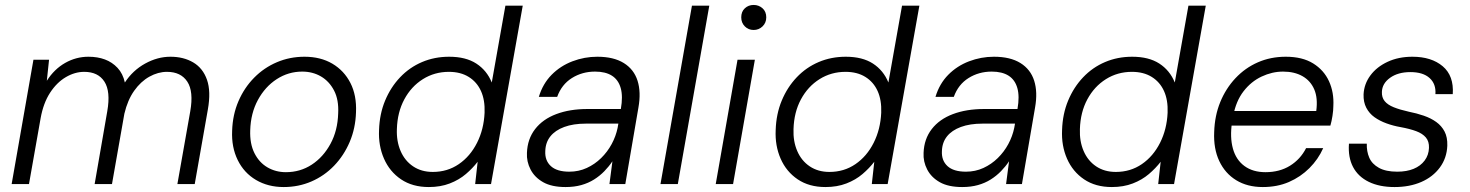

<svg xmlns="http://www.w3.org/2000/svg" viewBox="-20 -743 5934 775"><path d="M27 0 115 -502H178L169 -417Q199 -464 243 -489Q287 -514 337 -514Q374 -514 403.5 -503Q433 -492 454.5 -469Q476 -446 484 -410Q516 -459 566 -486.5Q616 -514 668 -514Q721 -514 760 -491Q799 -468 815.5 -421Q832 -374 819 -301L766 0H696L748 -294Q762 -374 736 -413.5Q710 -453 654 -453Q618 -453 583 -433.5Q548 -414 521.5 -376.5Q495 -339 482 -284L432 0H362L413 -294Q427 -374 401.5 -413.5Q376 -453 320 -453Q282 -453 245.5 -431.5Q209 -410 182 -368.5Q155 -327 144 -266L97 0Z M1125 12Q1062 12 1013.5 -16.5Q965 -45 939.5 -97Q914 -149 917 -215Q919 -280 942.5 -334.5Q966 -389 1006 -429.5Q1046 -470 1098 -492Q1150 -514 1209 -514Q1274 -514 1321.5 -486Q1369 -458 1394.5 -408Q1420 -358 1417 -290Q1415 -225 1391.5 -170Q1368 -115 1328.5 -74Q1289 -33 1237 -10.5Q1185 12 1125 12ZM1134 -48Q1192 -48 1238.5 -78.5Q1285 -109 1314 -162.5Q1343 -216 1345 -285Q1348 -340 1328.5 -377.5Q1309 -415 1275.5 -434.5Q1242 -454 1200 -454Q1144 -454 1097 -423.5Q1050 -393 1021 -339.5Q992 -286 990 -217Q988 -163 1007 -125Q1026 -87 1059.5 -67.5Q1093 -48 1134 -48Z M1711 12Q1645 12 1599 -19Q1553 -50 1530 -102.5Q1507 -155 1510 -218Q1512 -283 1534.5 -337Q1557 -391 1595 -431Q1633 -471 1683.5 -492.5Q1734 -514 1793 -514Q1860 -514 1902.5 -486.5Q1945 -459 1965 -410L2020 -720H2090L1962 0H1898L1908 -90Q1888 -64 1860.5 -40.5Q1833 -17 1795.5 -2.5Q1758 12 1711 12ZM1727 -49Q1786 -49 1832 -80.5Q1878 -112 1905.5 -166.5Q1933 -221 1936 -288Q1938 -339 1921.5 -375.5Q1905 -412 1872 -432.5Q1839 -453 1792 -453Q1734 -453 1687 -423.5Q1640 -394 1612 -342Q1584 -290 1582 -222Q1580 -173 1597 -133.5Q1614 -94 1647.5 -71.5Q1681 -49 1727 -49Z M2263 12Q2207 12 2172.5 -7.5Q2138 -27 2121.5 -59Q2105 -91 2107 -126Q2109 -182 2140 -222Q2171 -262 2225.5 -282.5Q2280 -303 2351 -303H2486Q2495 -354 2485.5 -387.5Q2476 -421 2450 -437.5Q2424 -454 2382 -454Q2330 -454 2288.5 -428Q2247 -402 2229 -352H2155Q2171 -405 2206.5 -441Q2242 -477 2290.5 -495.5Q2339 -514 2391 -514Q2457 -514 2498 -488.5Q2539 -463 2553.5 -417Q2568 -371 2557 -309L2504 0H2440L2452 -92Q2438 -71 2419.5 -52Q2401 -33 2378 -18.5Q2355 -4 2326.5 4Q2298 12 2263 12ZM2278 -50Q2316 -50 2348.5 -65Q2381 -80 2406.5 -105Q2432 -130 2449 -161.5Q2466 -193 2473 -227L2476 -244H2345Q2294 -244 2257.5 -230.5Q2221 -217 2201.5 -192.5Q2182 -168 2181 -133Q2179 -95 2203.5 -72.5Q2228 -50 2278 -50Z M2646 0 2773 -720H2843L2716 0Z M2869 0 2957 -502H3027L2939 0ZM3022 -622Q3001 -622 2986.5 -636.5Q2972 -651 2972 -673Q2972 -696 2986.5 -709.5Q3001 -723 3022 -723Q3043 -723 3058 -709.5Q3073 -696 3073 -673Q3073 -651 3058 -636.5Q3043 -622 3022 -622Z M3312 12Q3246 12 3200 -19Q3154 -50 3131 -102.5Q3108 -155 3111 -218Q3113 -283 3135.5 -337Q3158 -391 3196 -431Q3234 -471 3284.5 -492.5Q3335 -514 3394 -514Q3461 -514 3503.5 -486.5Q3546 -459 3566 -410L3621 -720H3691L3563 0H3499L3509 -90Q3489 -64 3461.5 -40.5Q3434 -17 3396.5 -2.5Q3359 12 3312 12ZM3328 -49Q3387 -49 3433 -80.5Q3479 -112 3506.5 -166.5Q3534 -221 3537 -288Q3539 -339 3522.5 -375.5Q3506 -412 3473 -432.5Q3440 -453 3393 -453Q3335 -453 3288 -423.5Q3241 -394 3213 -342Q3185 -290 3183 -222Q3181 -173 3198 -133.5Q3215 -94 3248.5 -71.5Q3282 -49 3328 -49Z M3864 12Q3808 12 3773.5 -7.5Q3739 -27 3722.5 -59Q3706 -91 3708 -126Q3710 -182 3741 -222Q3772 -262 3826.5 -282.5Q3881 -303 3952 -303H4087Q4096 -354 4086.5 -387.5Q4077 -421 4051 -437.5Q4025 -454 3983 -454Q3931 -454 3889.5 -428Q3848 -402 3830 -352H3756Q3772 -405 3807.5 -441Q3843 -477 3891.5 -495.5Q3940 -514 3992 -514Q4058 -514 4099 -488.5Q4140 -463 4154.5 -417Q4169 -371 4158 -309L4105 0H4041L4053 -92Q4039 -71 4020.5 -52Q4002 -33 3979 -18.5Q3956 -4 3927.5 4Q3899 12 3864 12ZM3879 -50Q3917 -50 3949.5 -65Q3982 -80 4007.5 -105Q4033 -130 4050 -161.5Q4067 -193 4074 -227L4077 -244H3946Q3895 -244 3858.5 -230.5Q3822 -217 3802.5 -192.5Q3783 -168 3782 -133Q3780 -95 3804.5 -72.5Q3829 -50 3879 -50Z M4468 12Q4402 12 4356 -19Q4310 -50 4287 -102.5Q4264 -155 4267 -218Q4269 -283 4291.5 -337Q4314 -391 4352 -431Q4390 -471 4440.5 -492.5Q4491 -514 4550 -514Q4617 -514 4659.5 -486.5Q4702 -459 4722 -410L4777 -720H4847L4719 0H4655L4665 -90Q4645 -64 4617.5 -40.5Q4590 -17 4552.5 -2.5Q4515 12 4468 12ZM4484 -49Q4543 -49 4589 -80.5Q4635 -112 4662.5 -166.5Q4690 -221 4693 -288Q4695 -339 4678.5 -375.5Q4662 -412 4629 -432.5Q4596 -453 4549 -453Q4491 -453 4444 -423.5Q4397 -394 4369 -342Q4341 -290 4339 -222Q4337 -173 4354 -133.5Q4371 -94 4404.5 -71.5Q4438 -49 4484 -49Z M5077 12Q5015 12 4970 -15.5Q4925 -43 4901.5 -93Q4878 -143 4881 -210Q4883 -276 4905.5 -331Q4928 -386 4967 -427.5Q5006 -469 5057.5 -491.5Q5109 -514 5170 -514Q5237 -514 5280.5 -487Q5324 -460 5344.5 -415Q5365 -370 5362 -315Q5362 -298 5358.5 -275.5Q5355 -253 5350 -236H4936L4946 -295H5293Q5300 -347 5285 -382Q5270 -417 5237.5 -435.5Q5205 -454 5159 -454Q5115 -454 5072.5 -434Q5030 -414 4999.5 -374.5Q4969 -335 4958 -276L4953 -249Q4944 -189 4956.5 -143.5Q4969 -98 5003 -73Q5037 -48 5088 -48Q5145 -48 5187 -74Q5229 -100 5252 -145H5321Q5301 -100 5265.5 -64.5Q5230 -29 5183 -8.5Q5136 12 5077 12Z M5609 12Q5548 12 5505 -9Q5462 -30 5441.5 -69Q5421 -108 5425 -163H5497Q5496 -132 5507 -106.5Q5518 -81 5546 -65.5Q5574 -50 5620 -50Q5658 -50 5686 -61.5Q5714 -73 5730.5 -95Q5747 -117 5748 -146Q5749 -172 5735.5 -188Q5722 -204 5696.5 -213.5Q5671 -223 5633 -230Q5604 -235 5576.5 -245Q5549 -255 5528 -270Q5507 -285 5495 -308Q5483 -331 5484 -362Q5486 -404 5511.5 -438.5Q5537 -473 5581 -493.5Q5625 -514 5681 -514Q5758 -514 5803.5 -475.5Q5849 -437 5844 -363H5774Q5777 -404 5750.5 -428Q5724 -452 5673 -452Q5623 -452 5591 -429Q5559 -406 5558 -372Q5557 -350 5569 -335Q5581 -320 5606 -310Q5631 -300 5667 -292Q5698 -286 5727 -276Q5756 -266 5777.5 -250.5Q5799 -235 5811 -212Q5823 -189 5822 -155Q5820 -105 5792 -67Q5764 -29 5717 -8.5Q5670 12 5609 12Z"/></svg>

Font: DM Sans 16pt Light
Style: Italic
Weight: 300
Italic angle: -10°
Version: Version 4.004;gftools[0.9.30]